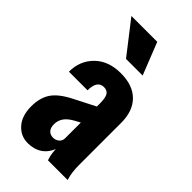

<svg xmlns="http://www.w3.org/2000/svg" viewBox="-232 -806 882 882"><g transform="rotate(45 209.0 -365.0)"><path d="M262 0Q255 -18 252.5 -39.5Q250 -61 250 -85H246V-356Q246 -391 236.5 -405.5Q227 -420 206 -420Q185 -420 174 -404Q163 -388 163 -356H42Q42 -427 89 -473.5Q136 -520 216 -520Q294 -520 336 -478Q378 -436 378 -360V-85Q378 -64 380.5 -42.5Q383 -21 390 0ZM140 10Q94 10 63 -25Q32 -60 32 -121Q32 -176 56 -212.5Q80 -249 143 -281L280 -351V-248L223 -217Q191 -200 177.5 -180.5Q164 -161 164 -137Q164 -114 175 -102Q186 -90 204 -90Q222 -90 234 -100.5Q246 -111 246 -127L255 -72Q239 -29 210 -9.5Q181 10 140 10ZM186 -583 64 -740H232L294 -583Z"/></g></svg>

Font: Instrument Sans Condensed
Style: Bold
Weight: 700
Width: 3
Designer: Rodrigo Fuenzalida
Foundry: fragTYPE
Version: Version 1.000;gftools[0.9.28]